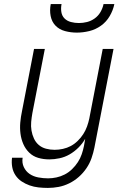

<svg xmlns="http://www.w3.org/2000/svg" viewBox="-20 -910 590 942"><path d="M215 12Q192 12 169 9.5Q146 7 125 -0.5Q104 -8 86 -20Q68 -32 56 -50Q44 -68 40 -90Q36 -112 39 -136H91Q87 -111 97 -90Q107 -69 125.5 -56.5Q144 -44 168 -39.5Q192 -35 216 -35Q236 -35 257 -39.5Q278 -44 297.5 -54Q317 -64 333.5 -80Q350 -96 362 -114.5Q374 -133 381 -153.5Q388 -174 392 -194L398 -229Q385 -206 365 -186Q345 -166 321.5 -152.5Q298 -139 272 -133.5Q246 -128 222 -128Q193 -128 167.5 -135.5Q142 -143 123.5 -161Q105 -179 94.5 -203Q84 -227 80.5 -254Q77 -281 79.5 -309Q82 -337 88 -365L147 -670H200L139 -356Q135 -334 133 -312Q131 -290 134.5 -269.5Q138 -249 146.5 -230.5Q155 -212 170 -199Q185 -186 205.5 -180.5Q226 -175 248 -175Q268 -175 288.5 -179.5Q309 -184 327 -193.5Q345 -203 361 -218.5Q377 -234 388.5 -252Q400 -270 407 -289.5Q414 -309 418 -328L484 -670H537L443 -185Q438 -160 429 -134Q420 -108 404 -84.5Q388 -61 366.5 -42Q345 -23 319.5 -10.5Q294 2 267.5 7Q241 12 215 12ZM357 -750Q327 -750 299 -757.5Q271 -765 252.5 -784Q234 -803 228.5 -831.5Q223 -860 229 -890H282Q278 -870 281 -851Q284 -832 296.5 -819.5Q309 -807 328 -802Q347 -797 367 -797Q387 -797 407 -802Q427 -807 444.5 -819.5Q462 -832 473 -851Q484 -870 488 -890H541Q535 -860 518.5 -831.5Q502 -803 475.5 -784Q449 -765 418 -757.5Q387 -750 357 -750Z"/></svg>

Font: Lode Dark
Style: Italic
Weight: 400
Italic angle: -11°
Monospace: yes
Designer: Belleve Invis
Foundry: Belleve Invis
Version: Version 29.2.0; ttfautohint (v1.8.3)